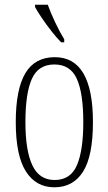

<svg xmlns="http://www.w3.org/2000/svg" viewBox="-20 -786 461 816"><path d="M211 10Q133 10 90 -57.5Q47 -125 47 -267Q47 -406 87.5 -474.5Q128 -543 213 -543Q375 -543 375 -267Q375 -123 333 -56.5Q291 10 211 10ZM212 -21Q280 -21 307 -84Q334 -147 334 -267Q334 -390 306.5 -451Q279 -512 211 -512Q143 -512 115.5 -451Q88 -390 88 -267Q88 -146 117.5 -83.5Q147 -21 212 -21ZM240 -606Q222 -624 199.5 -652.5Q177 -681 157.5 -710Q138 -739 129 -756V-766H183Q195 -732 215 -690Q235 -648 253 -619V-606Z"/></svg>

Font: Noto Serif Myanmar ExtraCondensed ExtraLight
Style: Regular
Weight: 200
Width: 2
Designer: Ben Mitchell and the Monotype Design Team
Foundry: Monotype Imaging Inc.
Version: Version 2.106; ttfautohint (v1.8.4.7-5d5b)